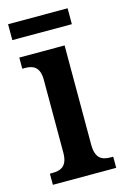

<svg xmlns="http://www.w3.org/2000/svg" viewBox="-107 -730 512 782"><g transform="rotate(-15 148.5 -339.5)"><path d="M9 -612H260V-679H9ZM16 0H283V-47H273C237 -47 209 -58 209 -118V-536H18V-489H29C63 -489 91 -478 91 -422V-116C91 -58 62 -47 26 -47H16Z"/></g></svg>

Font: Noto Serif Tamil Condensed SemiBold
Style: Italic
Weight: 600
Width: 3
Italic angle: -12°
Designer: Indian Type Foundry, Tom Grace, and the Monotype Design Team
Foundry: Monotype Imaging Inc.
Version: Version 2.003